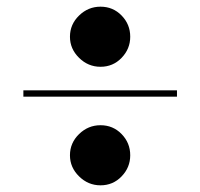

<svg xmlns="http://www.w3.org/2000/svg" viewBox="-20 -665 600 575"><path d="M281 -465Q244 -465 216.8 -491.8Q189.5 -518.5 189.5 -555Q189.5 -592 216.8 -618.5Q244 -645 281 -645Q318.5 -645 344.2 -618.5Q370 -592 370 -555Q370 -518.5 344.2 -491.8Q318.5 -465 281 -465ZM50 -375.5V-394.5H510V-375.5ZM281 -110Q244 -110 216.8 -136.8Q189.5 -163.5 189.5 -200Q189.5 -237 216.8 -263.5Q244 -290 281 -290Q318.5 -290 344.2 -263.5Q370 -237 370 -200Q370 -163.5 344.2 -136.8Q318.5 -110 281 -110Z"/></svg>

Font: Bodoni Moda 11pt Black
Style: Regular
Weight: 900
Designer: Owen Earl
Foundry: indestructible type
Version: Version 2.004